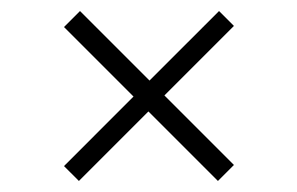

<svg xmlns="http://www.w3.org/2000/svg" viewBox="-20 -518 539 348"><path d="M125 -498 251 -372 377 -498 404 -471 278 -345 404 -219 375 -190 249 -316 123 -190 96 -217 222 -343 96 -469Z"/></svg>

Font: Roundo Light
Style: Regular
Weight: 300
Designer: Namrata Goyal (Gurmukhi), Shiva Nallaperumal (Latin)
Foundry: Indian Type Foundry
Version: Version 1.000;PS 1.0;hotconv 1.0.88;makeotf.lib2.5.647800